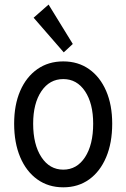

<svg xmlns="http://www.w3.org/2000/svg" viewBox="-20 -800 545 828"><path d="M252.9 7.8Q188.5 7.8 140.9 -26.4Q93.3 -60.5 67.1 -122.3Q41 -184.1 41 -266.6Q41 -347.7 67.1 -408Q93.3 -468.3 140.9 -501.7Q188.5 -535.2 252.9 -535.2Q316.9 -535.2 364.3 -501.7Q411.6 -468.3 437.7 -408Q463.9 -347.7 463.9 -266.6Q463.9 -183.6 437.7 -121.8Q411.6 -60.1 364.3 -26.1Q316.9 7.8 252.9 7.8ZM252.9 -68.4Q311.5 -68.4 346.7 -122.1Q381.8 -175.8 381.8 -266.6Q381.8 -354 346.7 -406.5Q311.5 -459 252.9 -459Q193.8 -459 158.4 -406.5Q123 -354 123 -266.6Q123 -176.8 158.4 -122.6Q193.8 -68.4 252.9 -68.4ZM254.9 -574.2 125 -723.6 189.5 -780.3 293.9 -610.4Z"/></svg>

Font: Reddit Sans Condensed
Style: Regular
Weight: 400
Designer: Stephen Hutchings
Foundry: Reddit
Version: Version 1.014